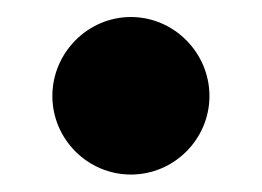

<svg xmlns="http://www.w3.org/2000/svg" viewBox="-20 -190 300 220"><path d="M40 -80C40 -30.5 80.5 10 130 10C179.5 10 220 -30.5 220 -80C220 -129.5 179.5 -170.5 130 -170.5C80.5 -170.5 40 -129.5 40 -80Z"/></svg>

Font: Bodoni* 16pt
Style: Bold
Weight: 700
Version: Version 2.3